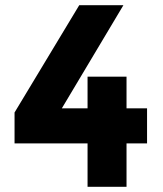

<svg xmlns="http://www.w3.org/2000/svg" viewBox="-20 -719 628 739"><path d="M317 -302V-424H467V-302H546V-167H467V0H317V-167H36V-286L285 -699H455L218 -302Z"/></svg>

Font: Montreal
Style: Bold
Weight: 700
Designer: Julieta Ulanovsky, usr_local_share
Foundry: Julieta Ulanovsky, usr_local_share
Version: Version 2.001